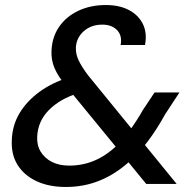

<svg xmlns="http://www.w3.org/2000/svg" viewBox="-20 -732 777 764"><path d="M562 0 244 -388Q211 -428 197 -461Q183 -494 185 -530Q187 -584 215 -625Q243 -666 291.5 -689Q340 -712 401 -712Q456 -712 494 -691.5Q532 -671 549 -635.5Q566 -600 557 -553H460Q467 -590 446 -612Q425 -634 387 -634Q343 -634 313.5 -608Q284 -582 282 -543Q281 -516 293.5 -490.5Q306 -465 330 -433L683 0ZM242 12Q174 12 124.5 -11.5Q75 -35 49.5 -76.5Q24 -118 27 -175Q29 -234 58 -282Q87 -330 137 -366.5Q187 -403 252 -423L286 -434L323 -371L288 -360Q218 -338 174.5 -294Q131 -250 128 -189Q126 -155 141.5 -129Q157 -103 186 -88Q215 -73 255 -73Q309 -73 356 -93Q403 -113 445 -153Q472 -180 498 -215.5Q524 -251 549 -295L595 -364H694L637 -277Q605 -219 570 -172Q535 -125 497 -91Q441 -40 378 -14Q315 12 242 12Z"/></svg>

Font: DM Sans 28pt Medium
Style: Italic
Weight: 500
Italic angle: -10°
Version: Version 4.004;gftools[0.9.30]